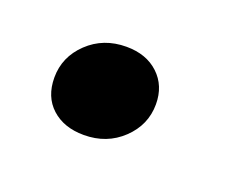

<svg xmlns="http://www.w3.org/2000/svg" viewBox="-40 -178 303 244"><g transform="rotate(20 111.5 -56.0)"><path d="M86 6Q59 6 42.5 -9Q26 -24 26 -50Q26 -78 47 -98Q68 -118 99 -118Q126 -118 142.5 -102.5Q159 -87 159 -62Q159 -34 138 -14Q117 6 86 6Z"/></g></svg>

Font: Rasa SemiBold
Style: Italic
Weight: 600
Italic angle: -7.10001°
Designer: Anna Giedrys (Yrsa+Rasa design), David Brezina (Yrsa art-direction, Rasa art-direction, design)
Foundry: Rosetta Type Foundry
Version: Version 2.004